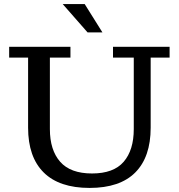

<svg xmlns="http://www.w3.org/2000/svg" viewBox="-20 -912 879 943"><path d="M420 11Q271 11 194.5 -65Q118 -141 118 -285V-629H25V-682H326V-629H225V-278Q225 -175 275.5 -117.5Q326 -60 432 -60Q538 -60 587.5 -117.5Q637 -175 637 -278V-629H535V-682H813V-629H720V-285Q720 -141 644.5 -65Q569 11 420 11ZM410 -753 288 -892H396L483 -753Z"/></svg>

Font: Montagu Slab 24pt
Style: Regular
Weight: 400
Designer: Florian Karsten
Foundry: Florian Karsten
Version: Version 1.000